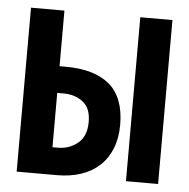

<svg xmlns="http://www.w3.org/2000/svg" viewBox="-43 -568 586 595"><g transform="rotate(5 250.0 -271.0)"><path d="M470 -16H370V-526H470ZM30 -526H134V-353H154Q243 -353 290 -313Q337 -273 337 -188Q337 -147 324 -114.5Q311 -82 287 -60Q263 -38 229.5 -27Q196 -16 156 -16H30ZM151 -101Q186 -101 212.5 -122.5Q239 -144 239 -189Q239 -232 214 -251Q189 -270 154 -270H134V-101Z"/></g></svg>

Font: D2Coding ligature
Style: Bold
Weight: 700
Monospace: yes
Designer: Yong-Rak Park; Jeong-Hwan Yoon; Sang-Min Lee;
Foundry: NHN Corporation
Version: Version 1.3.2; Build 20180524